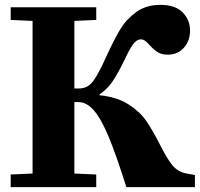

<svg xmlns="http://www.w3.org/2000/svg" viewBox="-20 -770 822 790"><path d="M24 -52 114 -56V-684L24 -688V-740H376V-688L286 -684V-406H306Q342 -406 365 -438.5Q388 -471 419 -541Q450 -608 474.5 -649Q499 -690 540 -720Q581 -750 640 -750Q701 -750 731.5 -719Q762 -688 762 -644Q762 -602 736.5 -573.5Q711 -545 670 -545Q645 -545 628.5 -555.5Q612 -566 596 -584Q584 -597 576.5 -602.5Q569 -608 560 -608Q542 -608 527 -587Q512 -566 492 -523Q467 -471 444.5 -437Q422 -403 390 -382V-378Q461 -371 508 -341Q555 -311 581 -273.5Q607 -236 637 -177Q666 -119 688.5 -91Q711 -63 748 -56L782 -50V0H500Q459 -130 428 -205Q397 -280 367 -315Q337 -350 302 -350H286V-56L376 -52V0H24Z"/></svg>

Font: Minipax
Style: Bold
Weight: 700
Designer: Raphaël Ronot, Igor Stepanchenko (Cyrillic)
Foundry: steppetype
Version: Version 1.002